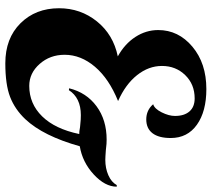

<svg xmlns="http://www.w3.org/2000/svg" viewBox="-57 -733 796 722"><g transform="rotate(90 341.0 -372.0)"><path d="M545 -372Q560 -371 567.5 -370.5Q575 -370 581 -370Q613 -370 639 -381.5Q665 -393 676 -413H682Q682 -369 636 -326.5Q590 -284 530 -274Q511 -206 485.5 -154.5Q460 -103 428 -69Q391 -30 344.5 -12Q298 6 218 6Q124 6 67.5 -51Q11 -108 11 -196Q11 -277 60.5 -338.5Q110 -400 192 -417Q145 -443 119 -483Q93 -523 93 -569Q93 -645 155.5 -697.5Q218 -750 315 -750Q399 -750 449 -714.5Q499 -679 499 -616Q499 -571 481 -547.5Q463 -524 429 -524Q412 -524 397.5 -530.5Q383 -537 372 -550Q389 -555 402.5 -582Q416 -609 416 -632Q416 -667 399 -686.5Q382 -706 350 -706Q297 -706 262.5 -670.5Q228 -635 228 -583Q228 -533 262.5 -489.5Q297 -446 360 -418Q276 -384 231 -331Q186 -278 186 -217Q186 -162 220.5 -123Q255 -84 303 -84Q370 -84 417.5 -132.5Q465 -181 484 -272Q479 -272 473.5 -272.5Q468 -273 458 -275Q439 -277 430 -277.5Q421 -278 413 -278Q380 -278 356.5 -266.5Q333 -255 319 -233L312 -234Q328 -299 379.5 -337Q431 -375 505 -375Q513 -375 521 -374.5Q529 -374 545 -372Z"/></g></svg>

Font: Galada
Style: Regular
Weight: 400
Designer: Latin by Pablo Impallari, Bengali by Jeremie Hornus, Yoann Minet, and Juan Bruce
Foundry: black foundry
Version: Version 1.261;PS 1.261;hotconv 1.0.86;makeotf.lib2.5.63406